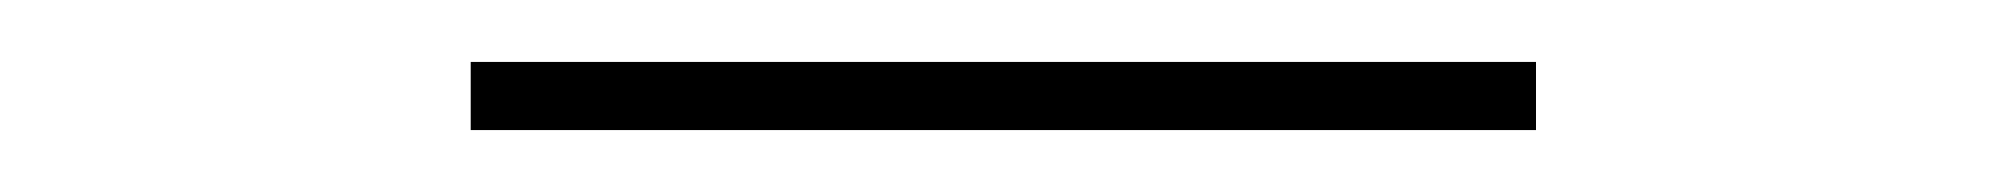

<svg xmlns="http://www.w3.org/2000/svg" viewBox="-20 -308 648 62"><path d="M132 -266V-288H476V-266Z"/></svg>

Font: Lexend Zetta Thin
Style: Regular
Weight: 250
Version: Version 1.007